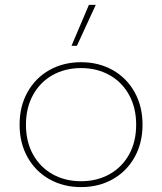

<svg xmlns="http://www.w3.org/2000/svg" viewBox="-20 -749 662 784"><path d="M343 -729H371L294 -562H272ZM60 -240Q60 -315 92.5 -373Q125 -431 182 -463Q239 -495 311 -495Q383 -495 440 -463Q497 -431 529.5 -373Q562 -315 562 -240Q562 -165 529.5 -107Q497 -49 440 -17Q383 15 311 15Q239 15 182 -17Q125 -49 92.5 -107Q60 -165 60 -240ZM536 -240Q536 -309 507 -361.5Q478 -414 427 -442.5Q376 -471 311 -471Q246 -471 195 -442.5Q144 -414 115 -361.5Q86 -309 86 -240Q86 -170 115 -118Q144 -66 195 -37.5Q246 -9 311 -9Q376 -9 427 -37.5Q478 -66 507 -118Q536 -170 536 -240Z"/></svg>

Font: Prompt Thin
Style: Regular
Weight: 250
Designer: Katatrad Team
Foundry: CadsonDemak
Version: Version 1.001